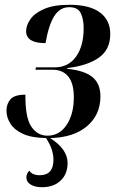

<svg xmlns="http://www.w3.org/2000/svg" viewBox="-20 -566 495 801"><path d="M155 215Q126 215 108 204Q90 193 90 174Q90 167 93 159.5Q96 152 102 146Q115 165 146 165Q203 165 203 100Q203 80 196 58Q189 36 172 10Q112 9 76 -7.5Q40 -24 23.5 -50Q7 -76 7 -105Q7 -132 23.5 -151.5Q40 -171 86 -171Q85 -76 110.5 -38Q136 0 178 0Q228 0 258 -45Q288 -90 288 -160Q288 -218 265 -246.5Q242 -275 200 -275H128L130 -285H208Q265 -285 297 -329.5Q329 -374 329 -448Q329 -486 317 -511Q305 -536 269 -536Q230 -536 206.5 -499Q183 -462 170 -386Q89 -386 89 -436Q89 -460 106.5 -485.5Q124 -511 164 -528.5Q204 -546 270 -546Q354 -546 397 -514Q440 -482 440 -424Q440 -359 392.5 -325.5Q345 -292 261 -282L260 -279Q332 -272 365.5 -244.5Q399 -217 399 -164Q399 -87 343 -39.5Q287 8 189 10Q262 56 262 114Q262 160 233 187.5Q204 215 155 215Z"/></svg>

Font: Noto Serif Display Condensed SemiBold
Style: Italic
Weight: 600
Width: 3
Italic angle: -12°
Designer: Monotype Design Team
Foundry: Monotype Imaging Inc.
Version: Version 2.009